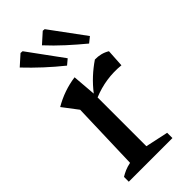

<svg xmlns="http://www.w3.org/2000/svg" viewBox="-235 -795 849 849"><g transform="rotate(-45 189.5 -370.5)"><path d="M24 0V-30Q37 -38 52 -44.5Q67 -51 87 -55L97 -377L43 -448Q108 -486 181 -496L190 -385Q214 -416 241.5 -441.5Q269 -467 300 -488Q339 -489 370 -470L365 -387Q274 -396 190 -361V-56L297 -33V0ZM194 -556Q153 -589 114.5 -624.5Q76 -660 40 -698L88 -741L100 -740L219 -577ZM332 -556Q292 -589 253 -624.5Q214 -660 179 -698L227 -741L238 -740L358 -577Z"/></g></svg>

Font: Piazzolla Medium
Style: Regular
Weight: 500
Designer: Juan Pablo del Peral
Foundry: Huerta Tipografica
Version: Version 1.330